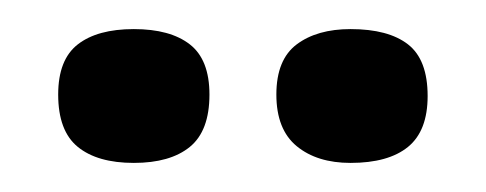

<svg xmlns="http://www.w3.org/2000/svg" viewBox="-20 -721 334 132"><path d="M221 -609Q198 -609 184 -620.5Q170 -632 170 -656Q170 -680 184 -690.5Q198 -701 221 -701Q247 -701 260.5 -690.5Q274 -680 274 -655Q274 -631 260.5 -620Q247 -609 221 -609ZM72 -609Q47 -609 33.5 -620Q20 -631 20 -656Q20 -680 33.5 -690.5Q47 -701 72 -701Q97 -701 110.5 -690.5Q124 -680 124 -656Q124 -631 110.5 -620Q97 -609 72 -609Z"/></svg>

Font: Bricolage Grotesque 24pt Condensed
Style: Regular
Weight: 400
Width: 3
Designer: Mathieu Triay
Foundry: Atelier Triay
Version: Version 1.001;gftools[0.9.33.dev8+g029e19f]